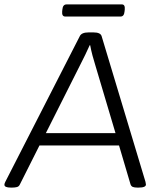

<svg xmlns="http://www.w3.org/2000/svg" viewBox="-30 -849 724 871"><path d="M19 2Q-10 2 -10 -11Q-10 -16 -6 -24L332 -685Q340 -702 372 -702H394Q426 -702 431 -685L630 -24Q632 -16 632 -12Q632 2 599 2H593Q580 2 572.5 -1Q565 -4 562 -13L510 -189H149L60 -12Q56 -3 47 -0.5Q38 2 25 2ZM332 -551 178 -245H494L403 -551Q396 -573 389.5 -597.5Q383 -622 379 -644H377Q368 -624 356.5 -600Q345 -576 332 -551ZM266 -774Q250 -774 252 -797L253 -806Q255 -829 272 -829H523Q538 -829 536 -806L535 -797Q533 -774 517 -774Z"/></svg>

Font: Asap Semi Expanded Semi Expanded Light
Style: Italic
Weight: 300
Width: 6
Italic angle: -6°
Designer: Pablo Cosgaya
Foundry: Omnibus-Type
Version: Version 3.001; ttfautohint (v1.8.4.7-5d5b)